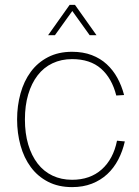

<svg xmlns="http://www.w3.org/2000/svg" viewBox="-20 -754 571 786"><path d="M275 12Q219 12 176.5 -10Q134 -32 106 -70Q78 -108 64 -158.5Q50 -209 50 -265Q50 -321 64 -371.5Q78 -422 106 -460Q134 -498 176.5 -520Q219 -542 275 -542Q320 -542 355.5 -528.5Q391 -515 417 -491Q443 -467 460.5 -435Q478 -403 488 -365L456 -363Q438 -434 393.5 -473Q349 -512 275 -512Q231 -512 195 -495Q159 -478 134 -445.5Q109 -413 95.5 -367.5Q82 -322 82 -265Q82 -208 95.5 -162.5Q109 -117 134 -84.5Q159 -52 195 -35Q231 -18 275 -18Q349 -18 396.5 -60.5Q444 -103 459 -178L491 -175Q482 -135 464 -100.5Q446 -66 419 -41Q392 -16 356 -2Q320 12 275 12ZM177 -610 265 -734H287L375 -610H347L276 -709L205 -610Z"/></svg>

Font: Geist Thin
Style: Regular
Weight: 400
Designer: Basement.studio, Andrés Briganti, Mateo Zaragoza
Foundry: Basement.studio, Vercel, Andrés Briganti, Guido Ferreyra, Mateo Zaragoza
Version: Version 1.401